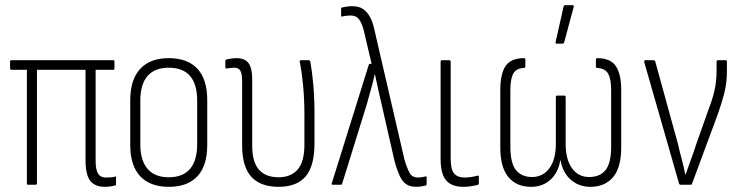

<svg xmlns="http://www.w3.org/2000/svg" viewBox="-20 -715 2856 743"><path d="M385 8Q348 8 329.5 -15Q311 -38 311 -95V-445H123V-6Q123 0 117 0H88Q84 0 84 -6V-445H24Q19 -445 19 -451V-476Q19 -482 24 -482H419Q423 -482 423 -476V-451Q423 -445 419 -445H350V-94Q350 -58 359.5 -43Q369 -28 389 -28Q398 -28 406.5 -28.5Q415 -29 423 -31Q429 -34 429 -28V-3Q429 2 425 3Q417 5 406.5 6.5Q396 8 385 8Z M633 8Q561 8 522.5 -33Q484 -74 484 -154V-327Q484 -407 522.5 -448.5Q561 -490 633 -490Q706 -490 744 -449Q782 -408 782 -327V-154Q782 -74 744 -33Q706 8 633 8ZM633 -29Q688 -29 715.5 -61.5Q743 -94 743 -157V-325Q743 -389 715.5 -421Q688 -453 633 -453Q579 -453 551 -421Q523 -389 523 -325V-157Q523 -94 551 -61.5Q579 -29 633 -29Z M1058 8Q988 8 952.5 -31Q917 -70 917 -153V-399Q917 -428 910.5 -440.5Q904 -453 886 -453Q879 -453 871.5 -452Q864 -451 857 -450Q852 -449 852 -454V-478Q852 -484 857 -485Q865 -487 875.5 -488.5Q886 -490 896 -490Q927 -490 941.5 -471Q956 -452 956 -409V-151Q956 -88 982 -58.5Q1008 -29 1058 -29Q1106 -29 1132 -59Q1158 -89 1158 -156V-271Q1158 -331 1153 -383.5Q1148 -436 1140 -476Q1139 -482 1146 -482H1175Q1179 -482 1181 -476Q1188 -438 1192.5 -386Q1197 -334 1197 -274V-161Q1197 -72 1162.5 -32Q1128 8 1058 8Z M1591 8Q1568 8 1553 -1.5Q1538 -11 1527.5 -33Q1517 -55 1507 -91L1457 -310Q1450 -340 1444 -367.5Q1438 -395 1431 -427H1430Q1423 -395 1415 -367.5Q1407 -340 1399 -310L1304 -4Q1303 0 1298 0H1268Q1261 0 1264 -6L1407 -464Q1408 -468 1412 -468H1418L1388 -596Q1381 -624 1370 -639.5Q1359 -655 1337 -655Q1319 -655 1304 -651Q1300 -650 1300 -655V-680Q1300 -685 1303 -686Q1312 -688 1322 -689.5Q1332 -691 1343 -691Q1368 -691 1383.5 -681Q1399 -671 1410 -652.5Q1421 -634 1427 -608L1545 -98Q1556 -61 1566 -44.5Q1576 -28 1597 -28Q1612 -28 1625 -32Q1631 -34 1631 -28V-4Q1631 2 1627 3Q1618 5 1609 6.5Q1600 8 1591 8Z M1772 8Q1742 8 1722.5 -3.5Q1703 -15 1694 -38.5Q1685 -62 1685 -101V-476Q1685 -482 1690 -482H1719Q1724 -482 1724 -476V-101Q1724 -59 1737.5 -43.5Q1751 -28 1777 -28Q1791 -28 1803.5 -30Q1816 -32 1827 -35Q1833 -37 1833 -31V-5Q1833 -1 1828 1Q1819 3 1804 5.5Q1789 8 1772 8Z M2035 8Q1979 8 1947.5 -29.5Q1916 -67 1916 -145V-366Q1916 -429 1936.5 -459.5Q1957 -490 2008 -490Q2013 -490 2013 -484V-458Q2013 -453 2008 -452Q1978 -451 1966.5 -430.5Q1955 -410 1955 -367V-148Q1955 -84 1976.5 -57Q1998 -30 2039 -30Q2081 -30 2106 -64Q2131 -98 2131 -158V-339Q2131 -345 2136 -345H2163Q2169 -345 2169 -339V-158Q2169 -98 2193.5 -64Q2218 -30 2260 -30Q2302 -30 2323.5 -57Q2345 -84 2345 -148V-367Q2345 -410 2333 -430.5Q2321 -451 2290 -452Q2286 -453 2286 -458V-484Q2286 -490 2291 -490Q2342 -490 2363 -459.5Q2384 -429 2384 -366V-145Q2384 -67 2352.5 -29.5Q2321 8 2264 8Q2221 8 2189.5 -19Q2158 -46 2149 -95H2148Q2141 -48 2110.5 -20Q2080 8 2035 8ZM2133 -546Q2129 -546 2130 -552L2161 -690Q2162 -693 2163.5 -694Q2165 -695 2167 -695H2196Q2202 -695 2200 -688L2163 -550Q2161 -546 2157 -546Z M2613 0Q2610 0 2608 -4L2473 -475Q2472 -482 2478 -482H2509Q2514 -482 2516 -476L2603 -160Q2610 -129 2618 -99.5Q2626 -70 2632 -39H2633Q2644 -71 2655 -101Q2666 -131 2676 -162L2721 -289Q2736 -327 2744.5 -363Q2753 -399 2753 -441V-477Q2753 -482 2759 -482H2789Q2793 -482 2793 -476V-440Q2793 -393 2782.5 -353Q2772 -313 2757 -271L2658 -4Q2657 0 2653 0Z"/></svg>

Font: Sofia Sans Condensed ExtraLight
Style: Regular
Weight: 250
Version: Version 4.100